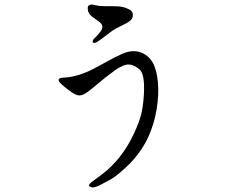

<svg xmlns="http://www.w3.org/2000/svg" viewBox="-20 -749 1040 863"><path d="M498 -434Q479 -420 453 -400L407 -362Q385 -343 367.5 -331.5Q350 -320 337 -320Q323 -320 300.5 -335.5Q278 -351 259 -368Q240 -385 244 -393Q246 -396 251 -398Q256 -400 272.5 -400.5Q289 -401 314.5 -407Q340 -413 368 -424.5Q396 -436 445.5 -464Q495 -492 528 -506.5Q561 -521 588 -519Q621 -516 646 -493.5Q671 -471 682 -427Q693 -383 691 -324Q688 -256 669 -193Q650 -130 618 -81.5Q586 -33 543 6Q500 45 477.5 57.5Q455 70 429.5 83Q404 96 392.5 93Q381 90 380 85Q379 80 392 69L437 36Q483 1 519.5 -45.5Q556 -92 583 -150.5Q610 -209 617.5 -248Q625 -287 627 -330Q631 -415 608 -436Q585 -457 561 -459Q537 -461 498 -434ZM397 -566Q399 -572 410 -582.5Q421 -593 431 -606Q441 -619 440 -631Q438 -643 422 -654L393 -675Q378 -688 375.5 -700.5Q373 -713 376 -721Q379 -727 393 -729Q396 -729 412 -725Q428 -721 459 -721H491Q526 -721 545.5 -713.5Q565 -706 571 -699Q578 -691 577 -678Q576 -665 564.5 -655.5Q553 -646 525.5 -633Q498 -620 484 -610Q470 -600 450 -584.5Q430 -569 419 -562Q408 -555 403 -556Q398 -557 397 -559Q396 -561 397 -566Z"/></svg>

Font: ChillKai
Style: Regular
Weight: 400
Designer: ChillType
Foundry: 寒蝉字型
Version: Version 2.000